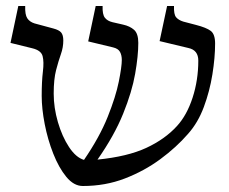

<svg xmlns="http://www.w3.org/2000/svg" viewBox="-20 -605 762 640"><path d="M256 15Q226 15 201 -15.5Q176 -46 157.5 -93Q139 -140 129 -191.5Q119 -243 119 -285Q119 -334 123 -366.5Q127 -399 122 -418Q117 -437 88 -444L15 -462L41 -585H64Q63 -556 71 -544Q79 -532 95 -527L158 -510Q177 -505 184 -496.5Q191 -488 191 -470Q191 -447 183 -424.5Q175 -402 167 -371.5Q159 -341 159 -293Q159 -246 173 -198Q187 -150 210 -115Q233 -80 260 -72Q312 -148 339 -215.5Q366 -283 376 -333Q386 -383 386 -405Q386 -421 380 -432Q374 -443 357 -447L274 -467L299 -585H322Q321 -557 329.5 -546Q338 -535 355 -531L390 -523Q413 -518 427 -505.5Q441 -493 441 -462Q441 -419 430.5 -359Q420 -299 390.5 -226Q361 -153 305 -73Q405 -83 467.5 -112Q530 -141 570 -185Q603 -221 622 -279.5Q641 -338 641 -403Q641 -438 608 -445L512 -468L537 -585H560Q559 -557 567 -547.5Q575 -538 591 -533L633 -522Q668 -513 682.5 -502Q697 -491 697 -460Q697 -413 688 -357Q679 -301 659.5 -248.5Q640 -196 607 -159Q568 -114 514.5 -74.5Q461 -35 396 -10Q331 15 256 15Z"/></svg>

Font: Bona Nova
Style: Regular
Weight: 400
Designer: Mateusz Machalski
Foundry: Capitalics
Version: Version 4.001; ttfautohint (v1.8.3)